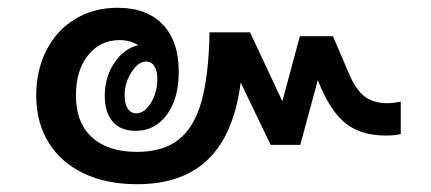

<svg xmlns="http://www.w3.org/2000/svg" viewBox="-20 -486 1107 493"><path d="M1009 -225V-142Q996 -138 970 -138Q906 -138 866.5 -170Q827 -202 796 -280L751 -114H675L598 -274Q581 -142 515 -77.5Q449 -13 332 -13Q253 -13 194.5 -41Q136 -69 104.5 -120.5Q73 -172 73 -241Q73 -306 99.5 -357.5Q126 -409 173.5 -437.5Q221 -466 282 -466Q357 -466 398 -423Q439 -380 439 -302Q439 -233 408.5 -191.5Q378 -150 328 -150Q290 -150 269.5 -173.5Q249 -197 249 -240Q249 -288 273.5 -324.5Q298 -361 335 -370Q314 -383 287 -383Q237 -383 206 -344Q175 -305 175 -241Q175 -171 216 -133.5Q257 -96 332 -96Q398 -96 438 -127Q478 -158 497 -224.5Q516 -291 518 -403H622L705 -226L750 -393H835L876 -297Q894 -255 916.5 -238Q939 -221 975 -221Q989 -221 1009 -225ZM384 -283Q384 -304 376.5 -316Q369 -328 355 -328Q335 -328 317.5 -300.5Q300 -273 300 -241Q300 -219 308 -207Q316 -195 330 -195Q351 -195 367.5 -222Q384 -249 384 -283Z"/></svg>

Font: KoHo SemiBold
Style: Regular
Weight: 600
Designer: Cadson Demak & Katatrad Team
Foundry: Cadson Demak Co.,Ltd.
Version: Version 1.000; ttfautohint (v1.6)